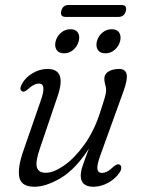

<svg xmlns="http://www.w3.org/2000/svg" viewBox="-20 -720 552 749"><path d="M446.5 -78Q452.5 -75 453 -66.2Q453.5 -57.5 447.5 -48.5Q431.5 -23.5 402.8 -7.5Q374 8.5 344.5 8.5Q295 8.5 295 -35Q295 -51 302.5 -73.5Q310 -96 327 -140.5Q274 -59 216.5 -25.2Q159 8.5 114.5 8.5Q62.5 8.5 55.2 -29.2Q48 -67 72.5 -135.5L139.5 -329Q162.5 -394 132 -394Q112.5 -394 89.5 -372.5Q74.5 -359 67 -363.5Q53 -369.5 66 -393.5Q79.5 -418 107.2 -434.5Q135 -451 165.5 -451Q241 -451 205 -345.5L135.5 -140.5Q117.5 -88 124 -67Q130.5 -46 158.5 -46Q189.5 -46 230.2 -74.5Q271 -103 309 -155.8Q347 -208.5 370.5 -281.5Q385 -325.5 389.5 -341.8Q394 -358 394 -367.5Q394 -378.5 390.5 -389.5Q387 -400.5 387 -413.5Q387 -431 403.2 -441Q419.5 -451 445 -451Q469.5 -451 474 -430.2Q478.5 -409.5 461 -362L372.5 -117Q358 -77.5 359.8 -61.5Q361.5 -45.5 378.5 -45.5Q387.5 -45.5 398 -50.8Q408.5 -56 423 -70Q438.5 -82.5 446.5 -78ZM230 -512Q209.5 -512 200.8 -525.2Q192 -538.5 197 -559Q202.5 -579.5 218.5 -592.8Q234.5 -606 255 -606Q275 -606 283.8 -592.8Q292.5 -579.5 287 -559Q281.5 -539 265.8 -525.5Q250 -512 230 -512ZM391 -512Q370.5 -512 361.8 -525.2Q353 -538.5 358 -559Q363.5 -579.5 379.5 -592.8Q395.5 -606 416 -606Q436.5 -606 445 -592.8Q453.5 -579.5 448.5 -559Q443 -539 427.2 -525.5Q411.5 -512 391 -512ZM219 -677.5Q225 -700.5 247.5 -700.5H453.5Q476.5 -700.5 471 -677.5Q465 -654 442 -654H236.5Q213 -654 219 -677.5Z"/></svg>

Font: Fraunces 72pt SuperSoft Light
Style: Italic
Weight: 300
Italic angle: -16°
Version: Version 1.000;[b76b70a41]